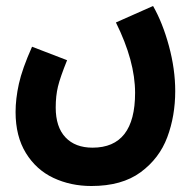

<svg xmlns="http://www.w3.org/2000/svg" viewBox="-20 -391 655 641"><path d="M87 -235 204 -190Q181 -133 173.5 -102Q166 -71 166 -32Q166 33 198.5 67.5Q231 102 289 102Q431 102 431 -81Q431 -187 367 -316L491 -371Q523 -315 544 -237.5Q565 -160 565 -87Q565 -4 538.5 67Q512 138 449.5 184Q387 230 285 230Q216 230 158.5 203Q101 176 66.5 120Q32 64 32 -17Q32 -61 43 -111Q54 -161 87 -235Z"/></svg>

Font: Noto Sans Arabic Cond
Style: Bold
Weight: 700
Width: 3
Designer: Nadine Chahine
Foundry: Monotype Imaging Inc.
Version: Version 1.001